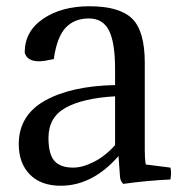

<svg xmlns="http://www.w3.org/2000/svg" viewBox="-20 -574 574 614"><path d="M135 -133Q135 -81 154 -59.5Q173 -38 214 -38Q244 -38 280.5 -56.5Q317 -75 348 -110V-266Q245 -260 190 -229.5Q135 -199 135 -133ZM348 -302V-353Q348 -438 328.5 -476.5Q309 -515 264 -515Q218 -515 190 -485.5Q162 -456 152 -385Q120 -378 105 -378Q66 -378 59 -406Q59 -474 118 -514Q177 -554 265 -554Q362 -554 402.5 -514.5Q443 -475 443 -373V-91Q443 -66 446 -48L525 -38Q529 -23 525 0Q454 3 374 14Q366 6 364 -6L359 -75Q276 20 174 20Q111 20 75.5 -16Q40 -52 40 -113Q40 -205 123.5 -252Q207 -299 348 -302Z"/></svg>

Font: Adamina
Style: Regular
Weight: 400
Designer: Cyreal (www.cyreal.org)
Foundry: Alexei Vanyashin
Version: Version 1.013